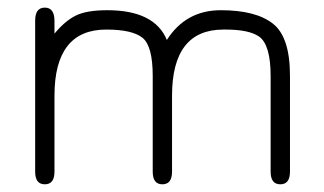

<svg xmlns="http://www.w3.org/2000/svg" viewBox="-20 -477 851 504"><path d="M258.8 -399.4Q123 -399.4 123 -225.6V-26.4Q123 6.8 97.7 6.8Q72.3 6.8 72.3 -26.4V-422.9Q72.3 -457 97.7 -457Q123 -457 123 -421.9V-388.7Q150.4 -421.9 178.7 -436Q207 -450.2 261.7 -450.2Q385.7 -450.2 418 -372.1Q467.8 -450.2 559.6 -450.2Q651.4 -450.2 696.3 -415Q741.2 -379.9 741.2 -278.3V-26.4Q741.2 6.8 715.8 6.8Q690.4 6.8 690.4 -26.4V-277.3Q690.4 -359.4 660.2 -380.9Q633.8 -399.4 572.3 -399.4Q569.3 -399.4 566.4 -399.4Q431.6 -399.4 431.6 -225.6V-26.4Q431.6 6.8 406.2 6.8Q380.9 6.8 380.9 -26.4V-277.3Q380.9 -356.4 354 -377.9Q327.1 -399.4 258.8 -399.4Z"/></svg>

Font: Jura
Style: Book
Weight: 400
Version: Version 2.5